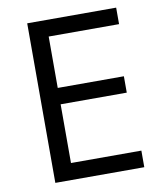

<svg xmlns="http://www.w3.org/2000/svg" viewBox="-81 -780 718 846"><g transform="rotate(-10 278.0 -357.0)"><path d="M496.1 0H98.1V-713.9H496.1V-640.1H181.2V-410.2H477.1V-336.9H181.2V-74.2H496.1Z"/></g></svg>

Font: f01836669
Style: Regular
Weight: 400
Foundry: Ascender Corporation
Version: Version 1.10